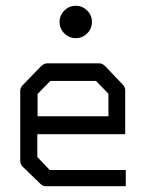

<svg xmlns="http://www.w3.org/2000/svg" viewBox="-20 -695 580 664"><path d="M202.5 -579.5Q186 -596 186 -619Q186 -642 202.5 -658.5Q219 -675 242 -675Q265 -675 281.5 -658.5Q298 -642 298 -619Q298 -596 281.5 -579.5Q265 -563 242 -563Q219 -563 202.5 -579.5ZM109 -231V-152L152 -107H415V-51H140Q128 -51 120 -59L58 -119Q50 -127 50 -140V-382Q50 -392 60 -402L121 -465Q132 -476 143 -476H324Q334 -476 345 -465L404 -403Q413 -394 413 -383V-231ZM110 -293H355V-371L312 -415H154L110 -370Z"/></svg>

Font: IBM 3270
Style: Regular
Weight: 400
Monospace: yes
Version: Version 2.3.1